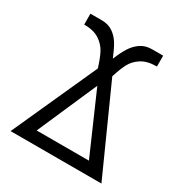

<svg xmlns="http://www.w3.org/2000/svg" viewBox="-168 -854 937 983"><g transform="rotate(30 300.0 -362.5)"><path d="M85 -661V-725H151.5Q191 -725 218.5 -706Q246 -687 263.5 -657.5Q281 -628 299.5 -583Q317.5 -627 336.2 -657Q355 -687 382.8 -706Q410.5 -725 450 -725H515V-661Q458.5 -661 424.8 -639.2Q391 -617.5 374.5 -586Q358 -554.5 342 -503.5L568.5 0H31.5L258 -501Q242.5 -552 225.5 -584.5Q208.5 -617 174.8 -639Q141 -661 85 -661ZM454.5 -69.5 300 -423 145.5 -69.5Z"/></g></svg>

Font: JuliaMono Light
Style: Regular
Weight: 300
Monospace: yes
Designer: cormullion
Foundry: corm
Version: Version 0.054; ttfautohint (v1.8.4)